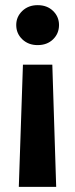

<svg xmlns="http://www.w3.org/2000/svg" viewBox="-20 -528 292 745"><path d="M69 -277H183L198 197H53ZM126 -508Q163 -508 186 -485.5Q209 -463 209 -431Q209 -398 186 -375.5Q163 -353 126 -353Q90 -353 66.5 -375.5Q43 -398 43 -431Q43 -463 66.5 -485.5Q90 -508 126 -508Z"/></svg>

Font: DM Sans 9pt 36pt
Style: Bold
Weight: 700
Version: Version 4.004;gftools[0.9.30]